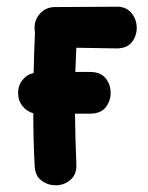

<svg xmlns="http://www.w3.org/2000/svg" viewBox="-20 -550 440 571"><path d="M83 -58Q84 -27 104 -12.5Q124 2 148.5 1Q173 0 191 -16.5Q209 -33 207 -64Q204 -136 203 -212H248Q279 -212 294 -230.5Q309 -249 309 -274Q309 -299 294 -317.5Q279 -336 248 -336H204Q205 -365 207 -408L329 -406Q360 -407 374 -427Q388 -447 386.5 -471.5Q385 -496 368.5 -514Q352 -532 321 -530L141 -529Q115 -528 98 -508.5Q81 -489 83 -463Q83 -458 84 -453Q81 -385 80 -333Q59 -328 46 -311Q33 -294 34 -272Q34 -251 46.5 -235Q59 -219 79 -213Q79 -132 83 -58Z"/></svg>

Font: Balsamiq Sans
Style: Bold
Weight: 700
Designer: Michael Angeles
Foundry: Balsamiq SRL
Version: Version 1.020; ttfautohint (v1.8.4.7-5d5b);gftools[0.9.26]